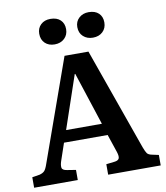

<svg xmlns="http://www.w3.org/2000/svg" viewBox="-98 -1003 938 1083"><g transform="rotate(-10 371.5 -461.0)"><path d="M9 0V-60L52 -67Q71 -72 80.5 -82Q90 -92 100 -122L307 -703H444L651 -119Q661 -92 668.5 -82Q676 -72 697 -68L734 -60V0H433V-60L484 -66Q503 -69 507.5 -80.5Q512 -92 504 -117L469 -221H219L185 -121Q178 -100 180 -85Q182 -70 209 -66L259 -58V0ZM243 -289H448L349 -592H346ZM483 -776Q450 -776 428 -796Q406 -816 406 -850Q406 -882 428 -902Q450 -922 483 -922Q520 -922 540.5 -902.5Q561 -883 561 -850Q561 -817 539.5 -796.5Q518 -776 483 -776ZM264 -776Q230 -776 209 -796Q188 -816 188 -850Q188 -882 209 -902Q230 -922 264 -922Q301 -922 321.5 -902.5Q342 -883 342 -850Q342 -817 320 -796.5Q298 -776 264 -776Z"/></g></svg>

Font: Literata 18pt SemiBold
Style: Regular
Weight: 600
Designer: Latin by Veronika Burian and Jose Scaglione. Greek by Irene Vlachou. Cyrillic by Vera Evstafieva.
Foundry: TypeTogether
Version: Version 3.103;gftools[0.9.29]